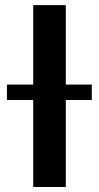

<svg xmlns="http://www.w3.org/2000/svg" viewBox="-20 -748 395 768"><path d="M243.2 -727.5V0H112.8V-727.5ZM7.8 -348.1V-409.7H347.2V-348.1Z"/></svg>

Font: Inter-SemiBold
Style: Regular
Weight: 600
Designer: Rasmus Andersson
Foundry: rsms
Version: Version 4.000;git-a52131595